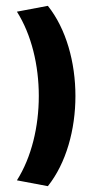

<svg xmlns="http://www.w3.org/2000/svg" viewBox="-20 -542 315 658"><path d="M38 76 144 96C270 -62 270 -364 144 -522L38 -502C138 -344 138 -82 38 76Z"/></svg>

Font: Digital Distortion
Style: Regular
Weight: 400
Version: Version 1